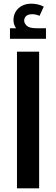

<svg xmlns="http://www.w3.org/2000/svg" viewBox="-20 -1020 304 1040"><path d="M72 -740H192V0H72ZM34 -810V-867H67Q53 -887 53 -911Q53 -950 80 -975Q107 -1000 150 -1000Q187 -1000 217 -984L194 -934Q184 -939 174 -941Q164 -943 154 -943Q132 -943 121.5 -933Q111 -923 111 -908Q111 -894 125 -880.5Q139 -867 178 -867H229V-810Z"/></svg>

Font: Lexend SemiBold
Style: Regular
Weight: 600
Designer: Bonnie Shaver-Troup, Thomas Jockin
Foundry: Lexend
Version: Version 1.005; ttfautohint (v1.8.3)